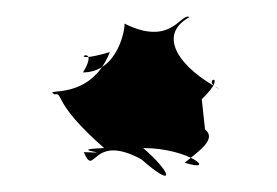

<svg xmlns="http://www.w3.org/2000/svg" viewBox="-20 -462 341 236"><path d="M228 -340C265 -376 222 -364 251 -352C203 -377 171 -418 213 -441C202 -447 191 -404 133 -433C134 -427 125 -373 82 -373C107 -414 51 -379 115 -398C91 -336 31 -355 47 -346C59 -348 43 -337 108 -280C56 -278 129 -273 83 -275C97 -242 92 -300 154 -266C196 -229 192 -249 156 -280C213 -280 248 -249 207 -262C224 -276 247 -291 232 -303Z"/></svg>

Font: Asimov Aggro
Style: Medium
Weight: 500
Designer: Google
Version: Version 2.000980; 2014